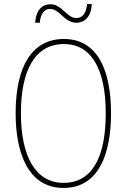

<svg xmlns="http://www.w3.org/2000/svg" viewBox="-20 -916 624 946"><path d="M153 -804H176C180 -854 203 -872 227 -872C274 -872 297 -804 356 -804C397 -804 430 -834 432 -896H409C405 -848 384 -827 356 -827C309 -827 286 -895 228 -895C188 -895 158 -868 153 -804ZM527 -358C527 -576 457 -724 295 -724C141 -724 57 -594 57 -358C57 -164 118 10 293 10C467 10 527 -158 527 -358ZM83 -358C83 -569 152 -699 295 -699C430 -699 501 -576 501 -358C501 -141 434 -15 293 -15C155 -15 83 -146 83 -358Z"/></svg>

Font: Noto Sans Hebrew Condensed Thin
Style: Regular
Weight: 100
Width: 3
Designer: Monotype Design Team
Foundry: Monotype Imaging Inc.
Version: Version 2.004